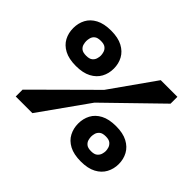

<svg xmlns="http://www.w3.org/2000/svg" viewBox="-147 -949 1190 1190"><g transform="rotate(45 448.0 -353.5)"><path d="M98 0V-60L457 -417L662 -707H808V-647L470 -318L244 0ZM228 -397Q166 -397 126.5 -418Q87 -439 68.5 -474Q50 -509 50 -552Q50 -595 68.5 -630Q87 -665 126.5 -686Q166 -707 228 -707Q289 -707 328.5 -686Q368 -665 387 -630Q406 -595 406 -552Q406 -509 387 -474Q368 -439 328.5 -418Q289 -397 228 -397ZM228 -487Q256 -487 269.5 -498Q283 -509 287.5 -524.5Q292 -540 292 -552Q292 -564 287.5 -579.5Q283 -595 269.5 -606Q256 -617 228 -617Q199 -617 185.5 -606Q172 -595 168 -579.5Q164 -564 164 -552Q164 -540 168 -524.5Q172 -509 185.5 -498Q199 -487 228 -487ZM668 0Q606 0 566.5 -21Q527 -42 508.5 -77.5Q490 -113 490 -155Q490 -198 508.5 -233Q527 -268 566.5 -289Q606 -310 668 -310Q729 -310 768.5 -289Q808 -268 827 -233Q846 -198 846 -155Q846 -113 827 -77.5Q808 -42 768.5 -21Q729 0 668 0ZM668 -90Q696 -90 709.5 -101.5Q723 -113 727.5 -128Q732 -143 732 -155Q732 -167 727.5 -182Q723 -197 709.5 -208.5Q696 -220 668 -220Q639 -220 625.5 -208.5Q612 -197 608 -182Q604 -167 604 -155Q604 -143 608 -128Q612 -113 625.5 -101.5Q639 -90 668 -90Z"/></g></svg>

Font: Rowdies Light
Style: Regular
Weight: 300
Designer: Jaikishan Patel
Version: Version 1.000; ttfautohint (v1.8.3)